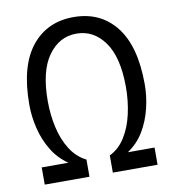

<svg xmlns="http://www.w3.org/2000/svg" viewBox="-81 -786 779 858"><g transform="rotate(-10 309.0 -357.5)"><path d="M53 0V-78H174Q129 -109 101 -155.5Q73 -202 60 -256.5Q47 -311 47 -363Q47 -537 117.5 -626Q188 -715 309 -715Q431 -715 501 -626Q571 -537 571 -363Q571 -311 558 -256.5Q545 -202 517.5 -155.5Q490 -109 444 -78H565V0H362V-78Q405 -99 432.5 -143Q460 -187 473 -245.5Q486 -304 486 -366Q486 -502 436.5 -571Q387 -640 309 -640Q231 -640 181 -570.5Q131 -501 131 -365Q131 -303 144 -245Q157 -187 185 -143Q213 -99 256 -78V0Z"/></g></svg>

Font: Fragment Mono SC
Style: Regular
Weight: 400
Monospace: yes
Designer: Wei Huang based on Nimbus Sans by URW Studio, based on Helvetica by Max Miedinger.
Foundry: Wei Huang
Version: Version 1.012; ttfautohint (v1.8.4.7-5d5b)